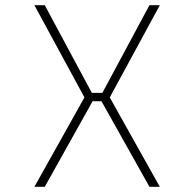

<svg xmlns="http://www.w3.org/2000/svg" viewBox="-20 -720 750 740"><path d="M152.5 0H112.5L305.5 -344.5L112.5 -700H152.5L334 -362H374.5L556 -700H596L403 -344.5L596 0H556L371 -330H337Z"/></svg>

Font: League Mono Thin
Style: Regular
Weight: 100
Width: 6
Designer: Tyler Finck
Foundry: The League of Moveable Type / Tyler Finck
Version: Version 2.300;RELEASE